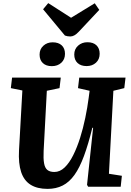

<svg xmlns="http://www.w3.org/2000/svg" viewBox="-20 -1198 841 1232"><path d="M679 -83 762 -70 754.5 0H545.5L538.5 -12L577.5 -378H572.5Q546.5 -272 518.8 -197Q491 -122 457.8 -75.5Q424.5 -29 382 -7.5Q339.5 14 285 14Q219 14 176.5 -12.5Q134 -39 115.7 -94Q97.5 -149 102 -233L123.5 -617.5L49.5 -632.5L57.5 -700H370L362 -632.5L280.5 -615.5L260 -230Q257.5 -180.5 262.8 -150.5Q268 -120.5 284 -107.5Q300 -94.5 329 -94.5Q364.5 -94.5 394.8 -123.5Q425 -152.5 449.7 -202Q474.5 -251.5 494 -313.3Q513.5 -375 527.2 -441.5Q541 -508 549 -570L555 -615.5L480.5 -632.5L488.5 -700H785.5L777.5 -632.5L707.5 -615.5ZM234 -847.8Q234 -882.5 258.2 -904.5Q282.3 -926.5 317.6 -926.5Q355.5 -926.5 376.3 -906.8Q397 -887 397 -852.6Q397 -817 373.3 -795.2Q349.5 -773.5 312.5 -773.5Q276 -773.5 255 -793.2Q234 -813 234 -847.8ZM456.5 -848.3Q456.5 -883 481 -905Q505.5 -927 541 -927Q578.3 -927 598.9 -907.3Q619.5 -887.5 619.5 -853.1Q619.5 -817.5 595.8 -795.7Q572 -774 536 -774Q498.9 -774 477.7 -793.7Q456.5 -813.5 456.5 -848.3ZM256.5 -1138.5 289.5 -1178 436 -1084 588 -1177 617 -1134.5 485.5 -994.5Q470.5 -978.5 457.5 -971.3Q444.5 -964 431 -964Q422 -964 413.3 -965.5Q404.5 -967 396.5 -970Z"/></svg>

Font: Literata
Style: Italic
Weight: 400
Italic angle: -2°
Designer: Latin by Veronika Burian and Jose Scaglione. Greek by Irene Vlachou. Cyrillic by Vera Evstafieva
Foundry: TypeTogether
Version: Version 3.103;gftools[0.9.29]